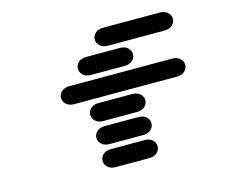

<svg xmlns="http://www.w3.org/2000/svg" viewBox="-101 -878 1202 1006"><g transform="rotate(-15 500.0 -374.5)"><path d="M409.2 -13.7H590.8Q618.2 -13.7 633.8 -28.3Q649.4 -43 649.4 -62.5Q649.4 -82 633.8 -96.7Q618.2 -111.3 590.8 -111.3H409.2Q381.8 -111.3 366.2 -96.7Q350.6 -82 350.6 -62.5Q350.6 -43 366.2 -28.3Q381.8 -13.7 409.2 -13.7ZM409.2 -138.7H590.8Q618.2 -138.7 633.8 -153.3Q649.4 -168 649.4 -187.5Q649.4 -207 633.8 -221.7Q618.2 -236.3 590.8 -236.3H409.2Q381.8 -236.3 366.2 -221.7Q350.6 -207 350.6 -187.5Q350.6 -168 366.2 -153.3Q381.8 -138.7 409.2 -138.7ZM409.2 -263.7H590.8Q618.2 -263.7 633.8 -278.3Q649.4 -293 649.4 -312.5Q649.4 -332 633.8 -346.7Q618.2 -361.3 590.8 -361.3H409.2Q381.8 -361.3 366.2 -346.7Q350.6 -332 350.6 -312.5Q350.6 -293 366.2 -278.3Q381.8 -263.7 409.2 -263.7ZM284.2 -388.7H840.8Q868.2 -388.7 883.8 -403.3Q899.4 -418 899.4 -437.5Q899.4 -457 883.8 -471.7Q868.2 -486.3 840.8 -486.3H284.2Q256.8 -486.3 241.2 -471.7Q225.6 -457 225.6 -437.5Q225.6 -418 241.2 -403.3Q256.8 -388.7 284.2 -388.7ZM409.2 -513.7H590.8Q618.2 -513.7 633.8 -528.3Q649.4 -543 649.4 -562.5Q649.4 -582 633.8 -596.7Q618.2 -611.3 590.8 -611.3H409.2Q381.8 -611.3 366.2 -596.7Q350.6 -582 350.6 -562.5Q350.6 -543 366.2 -528.3Q381.8 -513.7 409.2 -513.7ZM534.2 -638.7H840.8Q868.2 -638.7 883.8 -653.3Q899.4 -668 899.4 -687.5Q899.4 -707 883.8 -721.7Q868.2 -736.3 840.8 -736.3H534.2Q506.8 -736.3 491.2 -721.7Q475.6 -707 475.6 -687.5Q475.6 -668 491.2 -653.3Q506.8 -638.7 534.2 -638.7Z"/></g></svg>

Font: Sixtyfour
Style: Regular
Weight: 400
Designer: Jens Kutilek
Foundry: Jens Kutilek
Version: Version 2.001